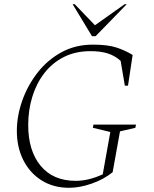

<svg xmlns="http://www.w3.org/2000/svg" viewBox="-20 -882 732 912"><path d="M308 10Q233 10 177 -25.5Q121 -61 90.5 -122Q60 -183 60 -260Q60 -331 85.5 -403.5Q111 -476 158 -536.5Q205 -597 271.5 -633.5Q338 -670 421 -670Q492 -670 534 -656Q576 -642 610 -621L588 -475H573L553 -593Q525 -618 491 -628.5Q457 -639 410 -639Q338 -639 283 -611Q228 -583 190.5 -534.5Q153 -486 133.5 -422.5Q114 -359 114 -288Q114 -166 173 -94.5Q232 -23 340 -23Q370 -23 401.5 -30.5Q433 -38 468 -54L504 -255L421 -275L424 -290H626L623 -275L550 -258L515 -64Q473 -30 416 -10Q359 10 308 10ZM417 -710 325 -862H335L431 -762L572 -862H582L434 -710Z"/></svg>

Font: Spectral SC ExtraLight
Style: Italic
Weight: 275
Italic angle: -10°
Designer: Jean-Baptiste Levee
Foundry: Production Type
Version: Version 2.001